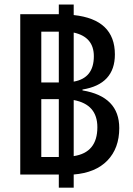

<svg xmlns="http://www.w3.org/2000/svg" viewBox="-20 -778 591 856"><path d="M70.3 -714.8H242.2V-757.8H308.6V-710.9Q492.2 -691.4 492.2 -535.2Q492.2 -402.3 347.7 -378.9V-375Q511.7 -347.7 511.7 -207Q511.7 -117.2 459 -62.5Q406.2 -7.8 308.6 0V58.6H242.2V0H70.3ZM164.1 -410.2H242.2V-636.7H164.1ZM308.6 -632.8V-414.1Q398.4 -429.7 398.4 -527.3Q398.4 -613.3 308.6 -632.8ZM164.1 -78.1H242.2V-335.9H164.1ZM308.6 -332V-82Q414.1 -97.7 414.1 -210.9Q414.1 -312.5 308.6 -332Z"/></svg>

Font: WenQuanYi Micro Hei Mono
Style: Regular
Weight: 400
Foundry: Ascender Corporation
Version: Version 0.2.0-beta